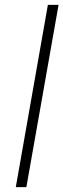

<svg xmlns="http://www.w3.org/2000/svg" viewBox="-20 -770 261 790"><path d="M221 -750 88.5 0H45L177 -750Z"/></svg>

Font: Russisch Sans ExtraLight
Style: Italic
Weight: 200
Width: 4
Italic angle: -10°
Designer: Michael Sharanda (font) & Cristiano Sobral (main changes)
Foundry: Michael Sharanda
Version: Version 2.00;September 8, 2020;FontCreator 13.0.0.2681 64-bi